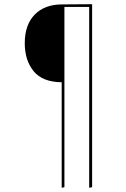

<svg xmlns="http://www.w3.org/2000/svg" viewBox="-20 -701 602 915"><path d="M419 -681V191L405 194V-668H287V191L274 194V-309Q182 -310 140 -362Q98 -414 98 -495Q98 -583 145.5 -631.5Q193 -680 276 -680Z"/></svg>

Font: Fira Sans Compressed Hair
Style: Regular
Weight: 100
Width: 1
Designer: bBox Type GmbH & Carrois Corporate GbR & Edenspiekermann AG
Foundry: bBox Type GmbH & Carrois Corporate GbR & Edenspiekermann AG
Version: Version 4.301